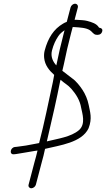

<svg xmlns="http://www.w3.org/2000/svg" viewBox="-20 -760 568 1028"><path d="M357.7 -720 337.5 -643C330.1 -640.3 323.3 -637 316.9 -633C268.4 -604.6 237.1 -557.5 219.1 -489C216 -477 215.1 -464 216.4 -450C220.2 -410.4 244.3 -382.1 270.1 -359C267.9 -345.7 265.6 -333 263.1 -321C240.5 -217 216.9 -98.7 189.4 6C178.9 8 178.9 8 168.4 10C134.6 17 102.7 22.5 70.2 26L59.9 27C33.6 30.2 28.9 69.1 54.7 66L65 65C98.8 58.6 130.5 55.1 166.4 48C173.7 47 173.7 47 180.9 46C176 67.3 170.7 87.7 165 107L133 229C130.3 239.3 137.4 248 147.5 248C157.7 248 169.3 239.3 172 229L204 107C210.2 85.7 215.8 63 220.8 39C221 38 221 38 221.3 37C300 17.8 417.9 3.7 454.1 -73C475.2 -126.4 461.7 -161.7 454.9 -198C449.2 -227.6 436.7 -255.9 422 -278.5C408.8 -298.7 386.7 -327 367.1 -340C351.1 -352.4 330.5 -368.6 313.8 -381C316.3 -393 319 -404.3 321.7 -415C332.3 -468.4 346.4 -528.2 360.2 -581L369.2 -615H377.2C411.3 -612.7 441.5 -611.2 461.7 -598C473.1 -590.6 480 -576.3 493.4 -574C507.2 -571.6 520.9 -574.8 526.3 -589C532.3 -604.5 522.6 -609.9 510.4 -612C509.6 -613 509.6 -613 508.2 -615C496.5 -633.3 472.4 -641.2 446.8 -648C432.9 -652.1 407.3 -652.8 389.4 -654H379.4L396.7 -720C399.4 -730.6 392.5 -740 381.9 -740C371.3 -740 360.4 -730.6 357.7 -720ZM304.3 -333C325.6 -313.1 343.2 -306.1 362.4 -284C386.7 -255.9 408.1 -223.4 414.7 -182C420 -153.9 440.7 -95.9 402.5 -63C360.2 -26.9 289.4 -17.4 230.8 -3C233.8 -14.3 236.2 -25 238.2 -35C259.4 -125.1 284.4 -234.6 301.6 -323C302.9 -328 302.9 -328 304.3 -333ZM282 -412C281.7 -411 281.7 -411 281.4 -410C265.4 -427.5 249.3 -455.3 258.4 -490C266.5 -521.1 277.6 -544.9 292.6 -567C301.3 -580.2 313.6 -589.5 325.7 -598L321.2 -581C307.2 -527.6 292.7 -466.2 282 -412Z"/></svg>

Font: Just Breathe
Style: Obl5
Weight: 400
Foundry: Cannot Into Space Fonts
Version: Version 0.72